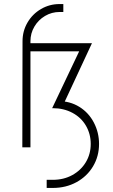

<svg xmlns="http://www.w3.org/2000/svg" viewBox="-20 -726 558 946"><path d="M210 160H240Q294 160 336.5 136.5Q379 113 403 73Q427 33 427 -17Q427 -66 403.5 -106.5Q380 -147 337 -170Q294 -193 240 -193H237L370 -473H127V-513H433L290 -206L266 -228Q325 -228 371 -199.5Q417 -171 442.5 -122Q468 -73 468 -17Q468 44 438.5 93.5Q409 143 357 171.5Q305 200 240 200H210ZM273 -706H292V-667H274Q235 -667 202 -647.5Q169 -628 149.5 -595Q130 -562 130 -523V0H90L91 -523Q91 -573 115.5 -615Q140 -657 182 -681.5Q224 -706 273 -706Z"/></svg>

Font: Lineal Thin
Style: Regular
Weight: 200
Designer: Created by Frank Adebiaye with contributions from Anton Moglia & Ariel Martín Pérez
Created by Frank ADEBIAYE with FontF
Foundry: Velvetyne Type Foundry
Version: Version 2.000;Glyphs 3.2 (3227)